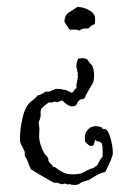

<svg xmlns="http://www.w3.org/2000/svg" viewBox="-20 -560 383 549"><path d="M273.4 -112.3V-132.8Q273.4 -149.4 268.1 -152.8Q262.7 -156.2 259.3 -155.8Q255.9 -155.3 253.9 -160.2Q251 -159.2 249.5 -150.9Q248 -142.6 241.7 -142.6Q235.4 -142.6 231.9 -146.5Q228.5 -150.4 223.6 -154.3Q222.7 -158.2 222.7 -168.9Q222.7 -179.7 231.4 -189.5Q240.2 -199.2 252.4 -199.2Q264.6 -199.2 271.5 -195.3L273.4 -191.4H278.3Q292 -191.4 300.8 -143.6Q302.7 -132.8 302.7 -122.1Q302.7 -111.3 281.2 -68.4Q263.7 -64.5 249.5 -54.7Q235.4 -44.9 224.6 -42.5Q213.9 -40 208.5 -35.6Q203.1 -31.2 193.4 -31.2Q183.6 -31.2 177.7 -34.2Q176.8 -32.2 173.8 -32.2L166 -35.2L157.2 -33.2Q154.3 -33.2 148.9 -35.6Q143.6 -38.1 140.6 -37.6Q137.7 -37.1 135.7 -37.1Q133.8 -37.1 125 -42.5Q116.2 -47.9 102.1 -55.7Q87.9 -63.5 68.4 -76.2Q63.5 -85.9 60.1 -96.2Q56.6 -106.4 50.8 -114.3V-126Q44.9 -139.6 41 -145.5Q37.1 -151.4 37.1 -164.1Q37.1 -193.4 45.4 -226.6Q53.7 -259.8 72.3 -272.5Q74.2 -273.4 80.6 -279.3Q86.9 -285.2 86.9 -287.1Q96.7 -288.1 110.4 -297.9H116.2Q123 -297.9 127.9 -300.8L138.7 -305.7H146.5Q160.2 -305.7 164.1 -301.8L166 -303.7L184.6 -294.9Q188.5 -294.9 191.9 -301.3Q195.3 -307.6 199.2 -307.6L198.2 -315.4L203.1 -342.8Q203.1 -343.8 202.1 -343.8Q201.2 -343.8 201.2 -345.7L203.1 -347.7L198.2 -370.1Q198.2 -381.8 204.1 -392.6L215.8 -393.6Q228.5 -393.6 231.9 -386.7Q235.4 -379.9 243.2 -373Q249 -361.3 249 -345.2Q249 -329.1 245.1 -321.8Q241.2 -314.5 232.4 -300.3Q223.6 -286.1 223.6 -281.2Q221.7 -281.2 219.7 -278.3Q217.8 -275.4 214.8 -276.4Q211.9 -277.3 207 -273.4Q202.1 -269.5 199.7 -262.7Q197.3 -255.9 186 -255.9Q174.8 -255.9 158.2 -272.5H156.2L143.6 -267.6L138.7 -269.5Q133.8 -269.5 129.9 -267.6Q126 -265.6 120.1 -267.6Q108.4 -259.8 98.6 -250Q95.7 -243.2 96.2 -235.8Q96.7 -228.5 95.2 -223.1Q93.8 -217.8 92.3 -214.8Q90.8 -211.9 90.8 -208V-207L92.8 -191.4L91.8 -171.9Q91.8 -148.4 107.4 -120.1Q118.2 -109.4 118.2 -105Q118.2 -100.6 120.1 -97.2Q122.1 -93.8 126 -90.8Q129.9 -87.9 131.8 -83Q136.7 -83 140.6 -79.6Q144.5 -76.2 157.2 -68.8Q169.9 -61.5 185.1 -61.5Q200.2 -61.5 206.5 -63Q212.9 -64.5 217.3 -66.4Q221.7 -68.4 226.6 -71.3Q231.4 -74.2 241.2 -78.1Q246.1 -78.1 250 -82Q253.9 -85.9 257.8 -86.9Q261.7 -93.8 265.1 -100.6Q268.6 -107.4 273.4 -112.3ZM177.7 -476.6 164.1 -498Q165 -516.6 176.3 -523.9Q187.5 -531.2 201.2 -540H203.1Q217.8 -540 234.9 -530.8Q252 -521.5 252 -505.9Q252 -490.2 250 -490.2Q245.1 -491.2 232.4 -478.5H223.6Q212.9 -478.5 208 -472.7Q200.2 -475.6 192.4 -475.6Q184.6 -475.6 180.7 -474.6Q180.7 -476.6 177.7 -476.6Z"/></svg>

Font: Mountains of Christmas
Style: Regular
Weight: 400
Designer: Crystal Kluge
Foundry: Font Diner, Inc DBA Tart Workshop
Version: Version 1.002